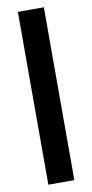

<svg xmlns="http://www.w3.org/2000/svg" viewBox="-91 -846 425 884"><g transform="rotate(-10 121.0 -404.0)"><path d="M60.5 0V-808H182V0Z"/></g></svg>

Font: Encode Sans Semi Condensed SemiBold
Style: Regular
Weight: 600
Width: 4
Designer: Multiple Designers
Foundry: Impallari Type
Version: Version 3.000; ttfautohint (v1.8.3) -l 8 -r 50 -G 200 -x 14 